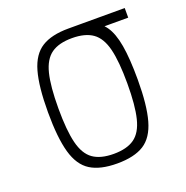

<svg xmlns="http://www.w3.org/2000/svg" viewBox="-118 -741 836 864"><g transform="rotate(-20 300.0 -309.0)"><path d="M300 14Q219 14 172 -15.5Q125 -45 105 -116Q85 -187 85 -309Q85 -432 105 -502.5Q125 -573 172 -602.5Q219 -632 300 -632Q361 -632 402.5 -619Q444 -606 468.5 -571.5Q493 -537 504 -473.5Q515 -410 515 -309Q515 -187 495 -116Q475 -45 428.5 -15.5Q382 14 300 14ZM300 -32Q363 -32 399 -57.5Q435 -83 450 -143.5Q465 -204 465 -309Q465 -415 450 -475Q435 -535 399 -560.5Q363 -586 300 -586Q237 -586 201 -560.5Q165 -535 150 -475Q135 -415 135 -309Q135 -204 150 -143.5Q165 -83 201 -57.5Q237 -32 300 -32ZM300 -586V-632H570V-586Z"/></g></svg>

Font: Victor Mono Thin
Style: Regular
Weight: 100
Monospace: yes
Designer: Rune Bjørnerås
Version: Version 1.561;gftools[0.9.30]